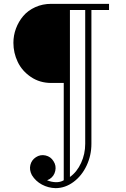

<svg xmlns="http://www.w3.org/2000/svg" viewBox="-20 -768 658 1000"><path d="M269 211.9Q231.4 210.9 198.5 193.4Q165.5 175.8 146 144Q131.8 116.7 138.2 91.1Q144.5 65.4 167 50.8Q189.9 35.6 217.3 41.7Q244.6 47.9 258.8 71.8Q273.9 94.7 267.8 122.3Q261.7 149.9 237.8 165Q227.1 170.4 225.1 170.9Q247.1 180.2 270.5 180.9Q293.9 181.6 312 170.9V-335.9H247.1Q187 -335.9 140.9 -367.2Q94.7 -398.4 72.3 -445.6Q49.8 -492.7 49.8 -544.9Q49.8 -583.5 63.2 -619.6Q76.7 -655.8 101.1 -684.6Q125.5 -713.4 163.6 -730.7Q201.7 -748 247.1 -748H547.9V-715.8H456.1V-19Q456.1 41 431.2 94.2Q406.2 147.5 362.8 179.7Q319.3 211.9 269 211.9ZM344.2 153.8Q380.9 127.4 402.3 80.8Q423.8 34.2 423.8 -19V-715.8H344.2Z"/></svg>

Font: Fin Serif Display
Style: Italic
Weight: 400
Italic angle: -12°
Designer: J. Blake Harris
Version: Version 1.006;FEAKit 1.0